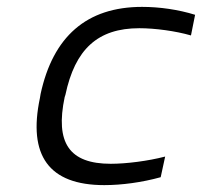

<svg xmlns="http://www.w3.org/2000/svg" viewBox="-20 -529 587 558"><path d="M98 -256 96 -244C61 -78 121 9 283 9C334 9 393 1 447 -14L460 -74C410 -61 347 -53 302 -53C181 -53 140 -114 168 -247L170 -253C198 -386 264 -447 385 -447C430 -447 490 -439 535 -426L547 -486C499 -501 444 -509 393 -509C231 -509 134 -422 98 -256Z"/></svg>

Font: LT Wave Text Light Italic
Style: Regular
Weight: 300
Designer: Daniel Lyons
Version: Version 2.5 (Glyphs App)